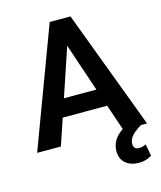

<svg xmlns="http://www.w3.org/2000/svg" viewBox="-132 -806 931 1108"><g transform="rotate(-15 333.5 -252.0)"><path d="M5.9 0 271.5 -710.9H395.5L662.6 0H626Q590.3 21.5 569.8 43.2Q549.3 64.9 549.3 92.8Q549.3 106.9 556.6 116.2Q564 125.5 582.5 125.5Q596.7 125.5 606.7 121.8Q616.7 118.2 623.5 114.7L636.7 186Q624.5 193.4 605.2 200.4Q585.9 207.5 556.6 207.5Q512.2 207.5 481.2 182.4Q450.2 157.2 450.2 108.4Q450.2 78.6 465.3 49.6Q480.5 20.5 518.6 -4.9L466.8 -158.2H201.2L147.9 0ZM236.8 -264.2H430.7L333.5 -552.2Z"/></g></svg>

Font: Vazirmatn RD SemiBold
Style: Regular
Weight: 600
Designer: Saber Rastikerdar
Foundry: Saber Rastikerdar
Version: Version 32.102